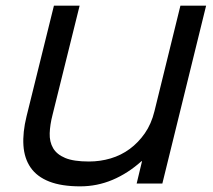

<svg xmlns="http://www.w3.org/2000/svg" viewBox="-20 -650 753 680"><path d="M555 0H464L483 -79H481Q433 -36 378.5 -13Q324 10 264 10Q198 10 154.5 -7Q111 -24 88.5 -56.5Q66 -89 63 -135Q60 -181 74 -238L171 -630H262L166 -243Q157 -208 156 -178Q155 -148 168 -125.5Q181 -103 211 -90.5Q241 -78 295 -78Q335 -78 372 -89Q409 -100 439.5 -122.5Q470 -145 493 -178Q516 -211 527 -256L619 -630H710Z"/></svg>

Font: TypoPRO Sinkin Sans
Style: 400 Italic
Weight: 400
Italic angle: -112°
Designer: Keith Bates
Foundry: K-Type
Version: Sinkin Sans (version 1.0)  by Keith Bates   •   © 2014   www